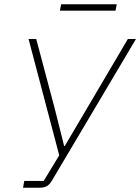

<svg xmlns="http://www.w3.org/2000/svg" viewBox="-20 -881 658 901"><path d="M94 -32H185L258 -152L114 -698H150L237 -371L281 -196H284L382 -362L580 -698H618L224 -34Q212 -14 199 -7Q186 0 165 0H88ZM267 -861H528L522 -831H261Z"/></svg>

Font: IBM Plex Sans ExtLt
Style: Italic
Weight: 200
Italic angle: -11°
Designer: Mike Abbink, Paul van der Laan, Pieter van Rosmalen
Foundry: Bold Monday
Version: Version 3.005